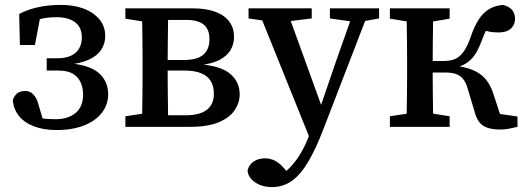

<svg xmlns="http://www.w3.org/2000/svg" viewBox="-20 -516 2140 781"><path d="M209 13Q158 13 118.5 -2Q79 -17 57 -44.5Q35 -72 32 -109Q36 -121 43 -129.5Q50 -138 60 -142Q70 -146 82 -146Q103 -146 116.5 -131Q130 -116 137 -89L160 -11L95 -50Q119 -40 145.5 -35.5Q172 -31 205 -31Q257 -31 287.5 -56.5Q318 -82 318 -132Q318 -159 308 -181Q298 -203 276.5 -216Q255 -229 218 -229H170V-279H212Q247 -279 269 -289.5Q291 -300 302 -319Q313 -338 313 -363Q313 -405 285.5 -425.5Q258 -446 211 -446Q176 -446 150 -440Q124 -434 103 -421L146 -459L122 -333H61L58 -459Q88 -476 132 -486Q176 -496 226 -496Q309 -496 358.5 -461Q408 -426 408 -370Q408 -337 391 -312.5Q374 -288 340.5 -273Q307 -258 258 -253L256 -259Q298 -256 329 -246.5Q360 -237 380 -220.5Q400 -204 410 -181.5Q420 -159 420 -132Q420 -91 395 -58Q370 -25 322.5 -6Q275 13 209 13Z M490 0V-43L596 -59L615 -47H734Q793 -47 821.5 -69.5Q850 -92 850 -134Q850 -165 837.5 -186Q825 -207 798.5 -218Q772 -229 730 -229H618V-272H728Q782 -272 807 -293.5Q832 -315 832 -357Q832 -397 808.5 -416Q785 -435 738 -435H615L596 -423L490 -440V-482H764Q820 -482 857.5 -467.5Q895 -453 913.5 -427Q932 -401 932 -366Q932 -337 918 -313Q904 -289 874 -273Q844 -257 795 -251V-254Q878 -248 916.5 -215.5Q955 -183 955 -132Q955 -99 935 -68.5Q915 -38 870.5 -19Q826 0 752 0ZM557 0Q558 -26 558.5 -63Q559 -100 559.5 -140Q560 -180 560 -213V-270Q560 -303 559.5 -343Q559 -383 558.5 -420.5Q558 -458 557 -482H664Q664 -458 663.5 -419.5Q663 -381 662.5 -339Q662 -297 662 -258V-213Q662 -180 662.5 -140Q663 -100 663.5 -63Q664 -26 664 0Z M1086 245Q1059 245 1037 236Q1015 227 1001.5 211.5Q988 196 987 177Q993 153 1012.5 140.5Q1032 128 1058 128Q1079 128 1098 137.5Q1117 147 1136 169L1166 203L1130 220L1113 202Q1142 185 1165 159.5Q1188 134 1206 102.5Q1224 71 1237 36L1256 -15L1263 -22L1349 -273L1423 -482H1485L1296 8Q1265 89 1234 141.5Q1203 194 1167.5 219.5Q1132 245 1086 245ZM1246 61 1027 -482H1144L1290 -79L1302 -62ZM991 -441V-482H1248V-441L1135 -427H1088ZM1322 -441V-482H1522V-441L1444 -427H1421Z M1566 0V-43L1672 -59H1708L1809 -43V0ZM1566 -440V-482H1809V-440L1708 -423H1672ZM1633 0Q1634 -26 1634.5 -63Q1635 -100 1635.5 -140Q1636 -180 1636 -213V-270Q1636 -303 1635.5 -343Q1635 -383 1634.5 -420.5Q1634 -458 1633 -482H1743Q1742 -458 1741.5 -420Q1741 -382 1740.5 -340.5Q1740 -299 1740 -263V-223Q1740 -185 1740.5 -143Q1741 -101 1741.5 -63.5Q1742 -26 1743 0ZM1911 -60 1882 -157Q1875 -181 1863.5 -195Q1852 -209 1834.5 -215Q1817 -221 1791 -221H1695V-268H1788Q1812 -268 1831 -276Q1850 -284 1865.5 -305.5Q1881 -327 1894 -364Q1909 -409 1927.5 -437Q1946 -465 1969.5 -479Q1993 -493 2026 -496Q2051 -490 2063 -475.5Q2075 -461 2075 -439Q2075 -415 2058 -399.5Q2041 -384 2008 -384Q1983 -384 1964.5 -388.5Q1946 -393 1923 -401L1988 -439Q1974 -421 1961.5 -399.5Q1949 -378 1936 -342Q1924 -310 1908.5 -289Q1893 -268 1872 -256Q1851 -244 1822 -237V-249Q1870 -245 1902.5 -231.5Q1935 -218 1955 -194.5Q1975 -171 1987 -134L2028 -9L1955 -61L2085 -42V0Q2069 4 2050.5 7.5Q2032 11 2015 11Q1971 11 1946.5 -4Q1922 -19 1911 -60Z"/></svg>

Font: Source Serif 4 18pt Medium
Style: Regular
Weight: 500
Designer: Frank Grießhammer
Foundry: Adobe Systems Incorporated
Version: Version 4.004;hotconv 1.0.116;makeotfexe 2.5.65601